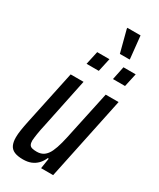

<svg xmlns="http://www.w3.org/2000/svg" viewBox="-221 -944 844 1020"><g transform="rotate(30 201.0 -433.5)"><path d="M109 8Q76 8 56 -0.5Q36 -9 27 -27.5Q18 -46 18 -75Q18 -95 22 -121Q26 -147 33 -180L103 -510H182L120 -212Q111 -172 107 -146Q103 -120 102 -104Q102 -88 107 -79Q112 -70 123.5 -67Q135 -64 152 -64Q178 -64 195.5 -77Q213 -90 224.5 -114.5Q236 -139 245 -173.5Q254 -208 263 -253L318 -510H397L290 0H216L226 -64H220Q210 -41 194.5 -25Q179 -9 158 -0.5Q137 8 109 8ZM310 -601 327 -683H402L384 -601ZM148 -601 166 -683H241L223 -601ZM275 -735 240 -869V-875H321L335 -741V-735Z"/></g></svg>

Font: Saira ExtraCondensed Medium
Style: Italic
Weight: 500
Width: 2
Italic angle: -12°
Designer: Hector Gatti with collaboration of the Omnibus-Type team
Foundry: Omnibus-Type
Version: Version 1.101